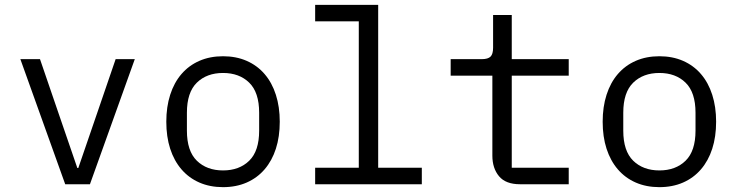

<svg xmlns="http://www.w3.org/2000/svg" viewBox="-20 -760 3040 792"><path d="M249 0 64 -516H145L219 -300L299 -67H303L383 -300L457 -516H536L351 0Z M900 12Q846 12 802.5 -7Q759 -26 728.5 -61.5Q698 -97 682 -146.5Q666 -196 666 -258Q666 -319 682 -369Q698 -419 728.5 -454.5Q759 -490 802.5 -509Q846 -528 900 -528Q954 -528 997.5 -509Q1041 -490 1071.5 -454.5Q1102 -419 1118 -369Q1134 -319 1134 -258Q1134 -196 1118 -146.5Q1102 -97 1071.5 -61.5Q1041 -26 997.5 -7Q954 12 900 12ZM900 -57Q967 -57 1008 -97Q1049 -137 1049 -221V-295Q1049 -379 1008 -419Q967 -459 900 -459Q833 -459 792 -419Q751 -379 751 -295V-221Q751 -137 792 -97Q833 -57 900 -57Z M1280 -68H1460V-672H1280V-740H1540V-68H1720V0H1280Z M2125 0Q2066 0 2038.5 -33Q2011 -66 2011 -118V-448H1839V-516H1967Q1993 -516 2003.5 -526.5Q2014 -537 2014 -563V-698H2091V-516H2326V-448H2091V-68H2326V0Z M2700 12Q2646 12 2602.5 -7Q2559 -26 2528.5 -61.5Q2498 -97 2482 -146.5Q2466 -196 2466 -258Q2466 -319 2482 -369Q2498 -419 2528.5 -454.5Q2559 -490 2602.5 -509Q2646 -528 2700 -528Q2754 -528 2797.5 -509Q2841 -490 2871.5 -454.5Q2902 -419 2918 -369Q2934 -319 2934 -258Q2934 -196 2918 -146.5Q2902 -97 2871.5 -61.5Q2841 -26 2797.5 -7Q2754 12 2700 12ZM2700 -57Q2767 -57 2808 -97Q2849 -137 2849 -221V-295Q2849 -379 2808 -419Q2767 -459 2700 -459Q2633 -459 2592 -419Q2551 -379 2551 -295V-221Q2551 -137 2592 -97Q2633 -57 2700 -57Z"/></svg>

Font: IBM Plox Mono
Style: Regular
Weight: 400
Monospace: yes
Designer: Mike Abbink, Paul van der Laan, Pieter van Rosmalen
Foundry: Bold Monday
Version: Version 2.1